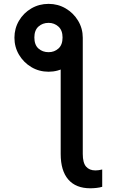

<svg xmlns="http://www.w3.org/2000/svg" viewBox="-20 -781 612 1007"><path d="M298.3 -529.3 414.1 -583V26.4Q414.1 72.8 431.4 92.8Q448.7 112.8 480.5 112.8Q497.1 112.8 516.1 107.9V198.7Q503.9 202.6 486.3 204.6Q468.8 206.5 453.6 206.5Q377.9 206.5 338.1 160.4Q298.3 114.3 298.3 26.4ZM55.7 -583Q55.7 -631.8 79.6 -672.4Q103.5 -712.9 144.3 -736.8Q185.1 -760.7 234.9 -760.7Q283.7 -760.7 324.5 -736.8Q365.2 -712.9 389.6 -672.4Q414.1 -631.8 414.1 -583Q414.1 -534.2 389.6 -493.7Q365.2 -453.1 324.5 -429Q283.7 -404.8 234.9 -404.8Q185.1 -404.8 144.5 -429Q104 -453.1 79.8 -493.7Q55.7 -534.2 55.7 -583ZM234.9 -507.3Q265.1 -507.3 286.6 -526.6Q308.1 -545.9 308.1 -584.5Q308.1 -622.1 286.4 -641.6Q264.6 -661.1 234.9 -661.1Q203.1 -661.1 181.6 -641.6Q160.2 -622.1 160.2 -584.5Q160.2 -545.9 181.6 -526.6Q203.1 -507.3 234.9 -507.3Z"/></svg>

Font: Inter 18pt Medium
Style: Regular
Weight: 500
Designer: Rasmus Andersson
Foundry: rsms
Version: Version 4.001;git-66647c0bb